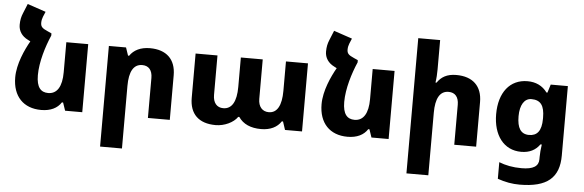

<svg xmlns="http://www.w3.org/2000/svg" viewBox="-58 -962 4308 1416"><g transform="rotate(5 2096.5 -254.5)"><path d="M409 -59H418L438 0H565V-504H403V-281C403 -176 368 -119 302 -119C248 -119 215 -153 215 -244C215 -342 251 -458 288 -543V-560L273 -553L287 -560L260 -572C215 -591 206 -604 206 -632C206 -647 210 -664 215 -676L231 -714L95 -760L66 -689C55 -663 49 -637 49 -602C49 -557 74 -519 119 -497L138 -487C101 -422 50 -313 50 -213C50 -73 130 10 261 10C331 10 381 -15 409 -59Z M718 241H880V-222C880 -328 911 -385 976 -385C1024 -385 1051 -353 1051 -296V0H1213V-330C1213 -448 1144 -514 1022 -514C952 -514 902 -488 873 -445H865L845 -504H718Z M1553 9C1618 9 1685 -23 1714 -66H1722C1756 -16 1812 9 1889 9C1958 9 2009 -17 2037 -61H2046L2066 0H2192V-504H2029V-286C2029 -178 1997 -120 1935 -120C1888 -120 1857 -153 1857 -212V-504H1695V-286C1695 -178 1662 -120 1598 -120C1551 -120 1522 -153 1522 -212V-504H1360V-176C1360 -57 1427 9 1553 9Z M2677 -59H2686L2706 0H2833V-504H2671V-281C2671 -176 2636 -119 2570 -119C2516 -119 2483 -153 2483 -244C2483 -342 2519 -458 2556 -543V-560L2541 -553L2555 -560L2528 -572C2483 -591 2474 -604 2474 -632C2474 -647 2478 -664 2483 -676L2499 -714L2363 -760L2334 -689C2323 -663 2317 -637 2317 -602C2317 -557 2342 -519 2387 -497L2406 -487C2369 -422 2318 -313 2318 -213C2318 -73 2398 10 2529 10C2599 10 2649 -15 2677 -59Z M3148 -760H2986V241H3148V-222C3148 -328 3179 -385 3244 -385C3292 -385 3319 -353 3319 -296V0H3481V-330C3481 -448 3412 -514 3290 -514C3220 -514 3178 -488 3149 -445H3141C3146 -476 3148 -510 3148 -542Z M3824 251C4029 251 4116 174 4116 10V-504H3989L3970 -443H3963C3928 -491 3878 -514 3817 -514C3687 -514 3607 -413 3607 -252C3607 -98 3684 9 3815 9C3876 9 3921 -14 3952 -58H3962C3957 -24 3954 7 3954 36V52C3954 103 3915 129 3828 129C3763 129 3709 118 3661 99V222C3718 242 3770 251 3824 251ZM3862 -120C3800 -120 3773 -165 3773 -251C3773 -335 3805 -385 3857 -385C3926 -385 3954 -344 3954 -257V-248C3954 -156 3920 -120 3862 -120Z"/></g></svg>

Font: Noto Sans Armenian Extra
Style: Regular
Weight: 800
Designer: Monotype Design Team
Foundry: Monotype Imaging Inc.
Version: Version 1.901